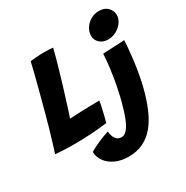

<svg xmlns="http://www.w3.org/2000/svg" viewBox="-224 -879 1260 1304"><g transform="rotate(-30 406.0 -226.5)"><path d="M-13 -12Q-4 -39.5 10.5 -86.8Q25 -134 42 -193.2Q59 -252.5 75.5 -315.5Q92.5 -378.5 108.8 -441Q125 -503.5 138.5 -556.2Q152 -609 159.5 -642.5Q174.5 -644.5 206.2 -647Q238 -649.5 271 -649.5Q287.5 -649.5 308.8 -648.5Q330 -647.5 337.5 -646Q331.5 -620 320.5 -580Q309.5 -540 295 -490.5Q280.5 -441 264 -385.8Q247.5 -330.5 229.5 -275Q220.5 -245.5 211.8 -219Q203 -192.5 195.5 -170.5Q235.5 -173 274 -174.5Q312.5 -176 351.2 -177Q390 -178 429 -178Q428 -165 422 -137Q416 -109 408.2 -77.2Q400.5 -45.5 394 -22Q332 -14 269.8 -10.2Q207.5 -6.5 152.5 -6Q107 -5.5 63.5 -7.2Q20 -9 -13 -12ZM733 -107.5Q711 -20 682 47.2Q653 114.5 614.8 160Q576.5 205.5 526.5 229Q476.5 252.5 412 252.5Q358 252.5 314.2 233.5Q270.5 214.5 244.2 180.5Q218 146.5 216 102.5Q253 80.5 298 61.2Q343 42 374.5 33Q375.5 53.5 382.2 72Q389 90.5 402.5 102Q416 113.5 436.5 113.5Q459 113.5 477 94.2Q495 75 509.5 44.2Q524 13.5 535.2 -22.5Q546.5 -58.5 555.5 -91.5Q569.5 -144.5 581.5 -207.2Q593.5 -270 601.5 -331.2Q609.5 -392.5 611.5 -440.5L781 -448.5Q780 -426 776.8 -387.5Q773.5 -349 767.8 -301.8Q762 -254.5 753.2 -204.2Q744.5 -154 733 -107.5ZM729 -706.5Q774.5 -706.5 798.8 -680.8Q823 -655 823 -623.5Q823 -592 803.2 -565Q783.5 -538 753.5 -522.2Q723.5 -506.5 691 -506.5Q650.5 -506.5 625.5 -529.5Q600.5 -552.5 600.5 -585Q600.5 -617.5 618.5 -645.2Q636.5 -673 665.8 -689.8Q695 -706.5 729 -706.5Z"/></g></svg>

Font: Grandstander Thin
Style: Bold Italic
Weight: 700
Italic angle: -15°
Version: Version 1.200